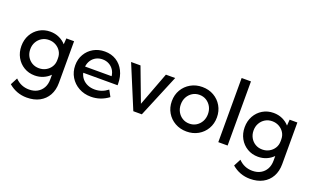

<svg xmlns="http://www.w3.org/2000/svg" viewBox="-99 -1269 3361 2060"><g transform="rotate(20 1581.5 -239.0)"><path d="M275.4 2Q206.5 2 151.9 -30.8Q97.2 -63.5 65.7 -120.1Q34.2 -176.8 34.2 -248Q34.2 -319.8 65.7 -376.2Q97.2 -432.6 151.9 -465.3Q206.5 -498 275.9 -498Q330.6 -498 376.7 -477.1Q422.9 -456.1 455.1 -419.4L460 -488.3H548.3V-13.2Q548.3 68.8 514.9 128.7Q481.4 188.5 420.4 221.2Q359.4 253.9 275.9 253.9Q158.2 253.9 68.4 177.2L110.8 96.2Q176.8 164.1 270 164.1Q324.2 164.1 364 141.6Q403.8 119.1 426 78.9Q448.2 38.6 448.2 -16.1V-69.3Q416 -36.1 371.6 -17.1Q327.1 2 275.4 2ZM292 -86.9Q335 -86.9 370.4 -106.4Q405.8 -126 427 -159.9Q448.2 -193.8 448.2 -237.3V-259.3Q448.2 -302.7 427 -336.4Q405.8 -370.1 370.4 -389.6Q335 -409.2 292 -409.2Q247.1 -409.2 211.9 -387.9Q176.8 -366.7 156.2 -330.3Q135.7 -293.9 135.7 -248Q135.7 -202.1 156.2 -165.5Q176.8 -128.9 211.9 -107.9Q247.1 -86.9 292 -86.9Z M1119.6 -58.1Q1028.8 9.8 919.9 9.8Q842.3 9.8 780.8 -24.4Q719.2 -58.6 683.6 -117.7Q647.9 -176.8 647.9 -251Q647.9 -321.8 680.7 -377.7Q713.4 -433.6 770 -465.8Q826.7 -498 898.4 -498Q972.7 -498 1029.1 -462.9Q1085.4 -427.7 1116.9 -365Q1148.4 -302.2 1148.4 -219.7V-204.1H756.3Q765.1 -166 789.3 -137.5Q813.5 -108.9 849.9 -93Q886.2 -77.1 931.6 -77.1Q1012.7 -77.1 1080.6 -129.9ZM752 -273.4H1055.2Q1050.3 -314.5 1029.8 -345Q1009.3 -375.5 976.8 -392.8Q944.3 -410.2 903.8 -410.2Q862.8 -410.2 830.1 -392.8Q797.4 -375.5 777.1 -344.7Q756.8 -314 752 -273.4Z M1702.6 -488.3 1499.5 0H1402.3L1199.2 -488.3H1306.6L1451.7 -103L1596.7 -488.3Z M2011.2 9.8Q1938 9.8 1879.4 -23.4Q1820.8 -56.6 1787.1 -114Q1753.4 -171.4 1753.4 -244.1Q1753.4 -316.4 1787.1 -373.8Q1820.8 -431.2 1879.4 -464.6Q1938 -498 2011.2 -498Q2085 -498 2143.1 -464.6Q2201.2 -431.2 2234.6 -373.8Q2268.1 -316.4 2268.1 -244.1Q2268.1 -171.4 2234.6 -114Q2201.2 -56.6 2143.1 -23.4Q2085 9.8 2011.2 9.8ZM2010.7 -80.1Q2055.2 -80.1 2090.1 -101.8Q2125 -123.5 2145.3 -160.4Q2165.5 -197.3 2165.5 -244.1Q2165.5 -291 2145.3 -327.9Q2125 -364.7 2090.1 -386.5Q2055.2 -408.2 2010.7 -408.2Q1966.8 -408.2 1931.6 -386.5Q1896.5 -364.7 1876.2 -327.9Q1856 -291 1856 -244.1Q1856 -197.3 1876.2 -160.4Q1896.5 -123.5 1931.6 -101.8Q1966.8 -80.1 2010.7 -80.1Z M2479 0H2372.6V-732.4H2479Z M2824.7 2Q2755.9 2 2701.2 -30.8Q2646.5 -63.5 2615 -120.1Q2583.5 -176.8 2583.5 -248Q2583.5 -319.8 2615 -376.2Q2646.5 -432.6 2701.2 -465.3Q2755.9 -498 2825.2 -498Q2879.9 -498 2926 -477.1Q2972.2 -456.1 3004.4 -419.4L3009.3 -488.3H3097.7V-13.2Q3097.7 68.8 3064.2 128.7Q3030.8 188.5 2969.7 221.2Q2908.7 253.9 2825.2 253.9Q2707.5 253.9 2617.7 177.2L2660.2 96.2Q2726.1 164.1 2819.3 164.1Q2873.5 164.1 2913.3 141.6Q2953.1 119.1 2975.3 78.9Q2997.6 38.6 2997.6 -16.1V-69.3Q2965.3 -36.1 2920.9 -17.1Q2876.5 2 2824.7 2ZM2841.3 -86.9Q2884.3 -86.9 2919.7 -106.4Q2955.1 -126 2976.3 -159.9Q2997.6 -193.8 2997.6 -237.3V-259.3Q2997.6 -302.7 2976.3 -336.4Q2955.1 -370.1 2919.7 -389.6Q2884.3 -409.2 2841.3 -409.2Q2796.4 -409.2 2761.2 -387.9Q2726.1 -366.7 2705.6 -330.3Q2685.1 -293.9 2685.1 -248Q2685.1 -202.1 2705.6 -165.5Q2726.1 -128.9 2761.2 -107.9Q2796.4 -86.9 2841.3 -86.9Z"/></g></svg>

Font: Kumbh Sans Medium
Style: Regular
Weight: 500
Version: Version 1.005